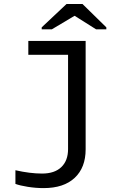

<svg xmlns="http://www.w3.org/2000/svg" viewBox="-20 -733 640 960"><path d="M408.2 13.7Q408.2 105 353.5 156.2Q298.8 207.5 197.8 207.5Q159.2 207.5 119.1 201.2Q79.1 194.8 57.1 186.5V118.2Q130.4 134.8 190.4 134.8Q252.9 134.8 286.6 102.5Q320.3 70.3 320.3 12.2V-459H121.6V-528.3H408.2ZM511.7 -596.2V-586.4H460.4L353.5 -653.8H352.5L239.3 -586.4H188.5V-596.2L312.5 -712.9H392.6Z"/></svg>

Font: Liberation Mono
Style: Regular
Weight: 400
Monospace: yes
Designer: Steve Matteson
Foundry: Ascender Corporation
Version: Version 2.1.5